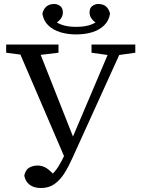

<svg xmlns="http://www.w3.org/2000/svg" viewBox="-20 -894 710 965"><path d="M102 -11Q108 -41 127 -51.5Q146 -62 168 -62Q194 -62 214.5 -48.5Q235 -35 267 1L234 21L232 -9Q256 -29 274 -58Q292 -87 308 -122.5Q324 -158 342 -199H343L431 -406L543 -670H603L345 -102Q326 -59 304.5 -24.5Q283 10 254.5 30.5Q226 51 186 51Q151 51 129.5 35Q108 19 102 -11ZM11 -629V-670H274V-629L148 -614H126ZM440 -629V-670H660V-629L560 -615H539ZM308 -95 61 -670H164L353 -192ZM363 -721Q320 -721 283.5 -732Q247 -743 223 -766Q199 -789 193 -825Q198 -848 213 -861Q228 -874 253 -874Q268 -874 282 -864Q296 -854 296 -831Q296 -812 282 -795.5Q268 -779 241 -767L228 -808Q256 -783 286.5 -771Q317 -759 363 -759Q409 -759 439.5 -771Q470 -783 498 -808L485 -767Q458 -779 444 -795.5Q430 -812 430 -831Q430 -854 444 -864Q458 -874 473 -874Q499 -874 513.5 -861Q528 -848 533 -825Q527 -789 503 -766Q479 -743 443 -732Q407 -721 363 -721Z"/></svg>

Font: Source Serif 4 Variable
Style: Regular
Weight: 400
Designer: Frank Grießhammer
Foundry: Adobe
Version: Version 4.005;hotconv 1.1.0;makeotfexe 2.6.0